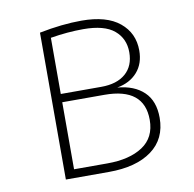

<svg xmlns="http://www.w3.org/2000/svg" viewBox="-65 -597 669 663"><g transform="rotate(-10 269.5 -265.5)"><path d="M470 -154Q470 -80 415.5 -40Q361 0 265 0H114V-515Q194 -531 262 -531Q350 -531 395.5 -493.5Q441 -456 441 -395Q441 -349 415 -319.5Q389 -290 344 -282Q403 -277 436.5 -245Q470 -213 470 -154ZM148 -491V-294H290Q345 -294 375.5 -320.5Q406 -347 406 -395Q406 -443 371.5 -472Q337 -501 263 -501Q208 -501 148 -491ZM435 -153Q435 -265 296 -265H148V-30H265Q343 -30 389 -60.5Q435 -91 435 -153Z"/></g></svg>

Font: FiraGO UltraLight
Style: Regular
Weight: 200
Designer: bBox Type
Foundry: bBox Type GmbH
Version: Version 1.001